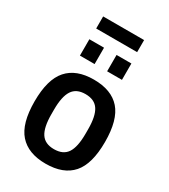

<svg xmlns="http://www.w3.org/2000/svg" viewBox="-213 -975 959 1088"><g transform="rotate(30 266.5 -431.0)"><path d="M132 -795V-874H400V-795ZM129 -616V-723H225V-616ZM307 -616V-723H404V-616ZM266 12Q152 12 94 -53.5Q36 -119 36 -263Q36 -407 94 -472.5Q152 -538 266 -538Q382 -538 439.5 -472.5Q497 -407 497 -263Q497 -119 439.5 -53.5Q382 12 266 12ZM266 -83Q326 -83 352 -122.5Q378 -162 378 -248V-278Q378 -363 352 -403Q326 -443 266 -443Q207 -443 181 -403Q155 -363 155 -278V-248Q155 -162 181 -122.5Q207 -83 266 -83Z"/></g></svg>

Font: Archivo SemiCondensed SemiBold
Style: Regular
Weight: 600
Width: 4
Designer: Hector Gatti
Foundry: Omnibus-Type
Version: Version 2.001; ttfautohint (v1.8.3)